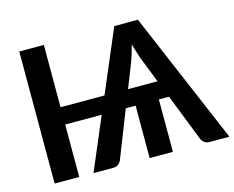

<svg xmlns="http://www.w3.org/2000/svg" viewBox="-100 -870 1239 1016"><g transform="rotate(-15 519.0 -361.5)"><path d="M585 -381.8H746.6L694.8 -513.7Q686.5 -535.6 680.7 -555.2Q670.4 -586.4 665.5 -606.4Q661.6 -590.8 650.9 -554.7Q645 -535.2 636.7 -512.7ZM730.5 -723.1 1038.1 0H930.2Q912.6 0 901.4 -8.8Q890.1 -17.1 884.8 -30.3L784.2 -287.1H728.5V0H601.1V-287.1H547.4L446.3 -30.3Q441.9 -19 430.7 -9.3Q419.9 0 401.9 0H293.5L415.5 -287.1H215.3V0H80.6V-723.1H215.3V-381.8H456.1L601.1 -723.1Z"/></g></svg>

Font: Lato-SemiBold
Style: Bold
Weight: 500
Designer: Lukasz Dziedzic with Adam Twardoch and Botio Nikoltchev
Foundry: tyPoland Lukasz Dziedzic
Version: ""